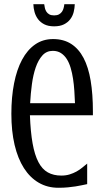

<svg xmlns="http://www.w3.org/2000/svg" viewBox="-20 -866 484 899"><path d="M267.1 -43.9Q288.6 -43.9 305.9 -49.3Q323.2 -54.7 337.9 -62.7Q352.5 -70.8 364.7 -80.8Q377 -90.8 388.2 -100.1V-3.9Q375.5 -1.5 362.5 1.5Q349.6 4.4 333.7 6.8Q317.9 9.3 298.3 11.2Q278.8 13.2 253.4 13.2Q202.1 13.2 161.4 -10.5Q120.6 -34.2 92 -78.9Q63.5 -123.5 48.3 -187.7Q33.2 -252 33.2 -333Q33.2 -411.1 45.9 -475.8Q58.6 -540.5 83.3 -586.4Q107.9 -632.3 144.3 -657.7Q180.7 -683.1 228.5 -683.1Q277.8 -683.1 313.2 -660.4Q348.6 -637.7 371.3 -594.5Q394 -551.3 404.5 -488.3Q415 -425.3 415 -344.2V-326.2H120.1Q123 -248.5 132.6 -194.8Q142.1 -141.1 159.7 -107.4Q177.2 -73.7 203.9 -58.8Q230.5 -43.9 267.1 -43.9ZM331.1 -382.8Q330.1 -411.1 328.1 -440.4Q326.2 -469.7 322 -497.1Q317.9 -524.4 310.8 -548.3Q303.7 -572.3 292.5 -589.8Q281.2 -607.4 265.1 -617.7Q249 -627.9 227.1 -627.9Q197.8 -627.9 178.5 -606.4Q159.2 -585 147.2 -550.3Q135.3 -515.6 129.4 -471.7Q123.5 -427.7 121.1 -382.8ZM330.1 -846.2Q329.6 -828.1 325 -809.6Q320.3 -791 309.1 -776.1Q297.9 -761.2 279.5 -752Q261.2 -742.7 233.4 -742.7Q206.1 -742.7 187.7 -752Q169.4 -761.2 158.2 -776.1Q147 -791 141.8 -809.6Q136.7 -828.1 136.2 -846.2H187Q188 -837.4 190.2 -828.1Q192.4 -818.8 197.3 -811.3Q202.1 -803.7 210.7 -798.8Q219.2 -793.9 233.4 -793.9Q247.6 -793.9 256.3 -798.8Q265.1 -803.7 270.3 -811.3Q275.4 -818.8 277.8 -828.1Q280.3 -837.4 281.2 -846.2H330.1Z"/></svg>

Font: Crushed
Style: Regular
Weight: 400
Width: 3
Designer: Astigmatic (AOETI)
Foundry: Astigmatic (AOETI)
Version: Version 001.001